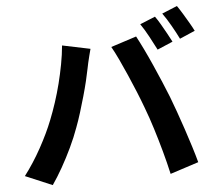

<svg xmlns="http://www.w3.org/2000/svg" viewBox="-58 -907 1115 995"><g transform="rotate(-5 500.0 -409.0)"><path d="M779.9 -797.7Q792.9 -779.9 807.5 -754.7Q822.1 -729.5 835.9 -704.5Q849.7 -679.5 859.2 -660.7L778.9 -626.4Q763.4 -657.2 742 -696.8Q720.6 -736.4 700.6 -765.2ZM898 -842.8Q911.2 -824 926.5 -798.7Q941.7 -773.5 956 -749Q970.3 -724.5 978.8 -706.8L899.3 -672.5Q883.9 -704.2 861.6 -743.2Q839.4 -782.3 819 -810.3ZM192.3 -311.1Q209.1 -353.3 224.3 -399.7Q239.5 -446.1 252 -495.3Q264.4 -544.5 273.7 -594Q283.1 -643.4 287.3 -691L432.6 -660.8Q429 -646.6 423.9 -627.6Q418.8 -608.6 414.9 -590.6Q410.9 -572.6 408.7 -561Q403.7 -534.8 394.8 -497.6Q385.9 -460.5 374.2 -419.2Q362.5 -377.9 349.7 -336.5Q336.9 -295.2 323.6 -260.2Q306.2 -211.7 281.6 -159.8Q257 -107.9 229.8 -59.9Q202.5 -11.9 176.4 25.7L36.4 -33.4Q83.6 -95 125.1 -170.1Q166.5 -245.3 192.3 -311.1ZM685.9 -332Q671.4 -371.5 653 -416.5Q634.6 -461.5 614.7 -506.9Q594.9 -552.3 576 -592.4Q557.1 -632.4 540.9 -660.9L673.6 -703.9Q689.2 -675 709 -634.2Q728.8 -593.3 749.1 -547.5Q769.4 -501.6 788.4 -456.9Q807.4 -412.3 821.5 -376.3Q834.6 -342.5 850.5 -297.7Q866.5 -252.9 882.7 -204.6Q898.9 -156.4 913.3 -110.3Q927.7 -64.3 937.7 -27L789.9 21Q776.6 -38.4 759.9 -99.1Q743.2 -159.9 724.7 -219.1Q706.3 -278.4 685.9 -332Z"/></g></svg>

Font: Noto Sans SC Thin
Style: Regular
Weight: 100
Designer: Ryoko NISHIZUKA 西塚涼子 (kana, bopomofo & ideographs); Paul D. Hunt (Latin, Greek & Cyrillic); Sandoll Communications 산돌커뮤니
Foundry: Adobe
Version: Version 2.004-H2;hotconv 1.0.118;makeotfexe 2.5.65603